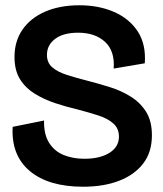

<svg xmlns="http://www.w3.org/2000/svg" viewBox="-20 -694 617 728"><path d="M295 14Q164 14 93 -45.5Q22 -105 28 -213L147 -237Q146 -184 166.5 -152Q187 -120 222 -106Q257 -92 300 -92Q359 -92 395 -114.5Q431 -137 431 -176Q431 -207 409.5 -226Q388 -245 352 -256.5Q316 -268 274 -279Q231 -289 189 -303Q147 -317 112 -338.5Q77 -360 56 -393.5Q35 -427 35 -478Q35 -538 65.5 -582Q96 -626 151.5 -650Q207 -674 281 -674Q355 -674 413 -648.5Q471 -623 502.5 -574.5Q534 -526 529 -454L411 -434Q416 -500 378.5 -535Q341 -570 276 -570Q220 -570 189 -546.5Q158 -523 158 -486Q158 -456 178.5 -438.5Q199 -421 233.5 -410Q268 -399 311 -388Q354 -377 397 -363.5Q440 -350 476 -327.5Q512 -305 534 -270Q556 -235 556 -181Q556 -117 523 -74Q490 -31 431.5 -8.5Q373 14 295 14Z"/></svg>

Font: Bricolage Grotesque 48pt SemiBold
Style: Regular
Weight: 600
Designer: Mathieu Triay
Foundry: Atelier Triay
Version: Version 1.000; ttfautohint (v1.8.4.7-5d5b);gftools[0.9.32]